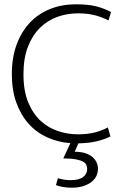

<svg xmlns="http://www.w3.org/2000/svg" viewBox="-20 -658 569 892"><path d="M341 -34Q389 -34 422 -43Q455 -52 481 -66L493 -24Q464 -10 429 -1.5Q394 7 344 8L327 47Q355 47 375.5 53.5Q396 60 409 71Q422 82 428.5 96Q435 110 435 125Q435 167 400.5 190.5Q366 214 314 214Q291 214 271.5 210.5Q252 207 240 202L249 170Q262 174 277.5 176.5Q293 179 307 179Q347 179 366 164.5Q385 150 385 127Q385 117 381 108Q377 99 365 92.5Q353 86 331 82Q309 78 274 78L307 7Q250 3 200 -19.5Q150 -42 113.5 -82.5Q77 -123 56 -181Q35 -239 35 -314Q35 -391 57.5 -451.5Q80 -512 119.5 -553.5Q159 -595 213.5 -616.5Q268 -638 332 -638Q390 -638 427 -628.5Q464 -619 496 -602L484 -563Q451 -580 417.5 -588Q384 -596 343 -596Q293 -596 247.5 -580Q202 -564 166.5 -529.5Q131 -495 110 -441.5Q89 -388 89 -313Q89 -235 111.5 -181.5Q134 -128 170 -95.5Q206 -63 251 -48.5Q296 -34 341 -34Z"/></svg>

Font: Mukta Mahee ExtraLight
Style: Regular
Weight: 275
Designer: Shuchita Grover, Noopur Datye, Girish Dalvi, Yashodeep Gholap
Foundry: Ek Type
Version: Version 2.538;PS 1.000;hotconv 16.6.51;makeotf.lib2.5.65220;